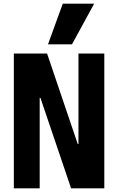

<svg xmlns="http://www.w3.org/2000/svg" viewBox="-20 -1020 640 1040"><path d="M55 0V-730H235L401 -240H405V-730H545V0H365L199 -490H195V0ZM370 -780H240L320 -1000H490Z"/></svg>

Font: M PLUS Code Latin Expanded
Style: Bold
Weight: 700
Width: 7
Designer: Coji Morishita
Foundry: UNDERFOREST DESIGN
Version: Version 1.002; ttfautohint (v1.8.3)